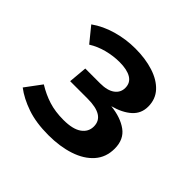

<svg xmlns="http://www.w3.org/2000/svg" viewBox="-141 -720 897 897"><g transform="rotate(45 307.5 -271.0)"><path d="M181 -326.7H279Q326.7 -326.7 352.1 -345.4Q377.4 -364.1 377.4 -394.9Q377.4 -428.7 350 -445.1Q322.6 -461.5 273.3 -461.5Q232.3 -461.5 190.8 -450.8Q149.2 -440 114.9 -418.5L54.9 -492.3Q100 -524.6 159 -541.5Q217.9 -558.5 280.5 -558.5Q347.2 -558.5 400.3 -541.5Q453.3 -524.6 484.1 -491.3Q514.9 -457.9 514.9 -408.7Q514.9 -363.1 481.8 -333.3Q448.7 -303.6 391.3 -288.2Q459 -281 501 -250.5Q543.1 -220 543.1 -159Q543.1 -102.1 508.7 -63.1Q474.4 -24.1 414.6 -4.4Q354.9 15.4 279 15.4Q197.9 15.4 138.2 -5.1Q78.5 -25.6 36.9 -57.4L96.4 -137.4Q137.9 -111.8 181 -98.2Q224.1 -84.6 278.5 -84.6Q340 -84.6 370.5 -106.2Q401 -127.7 401 -163.6Q401 -234.9 288.2 -234.9H172.8Z"/></g></svg>

Font: Fira Code SemiBold
Style: Regular
Weight: 600
Designer: Carrois Corporate, Edenspiekermann AG, Nikita Prokopov
Foundry: Carrois Corporate, Edenspiekermann AG, Nikita Prokopov
Version: Version 6.002